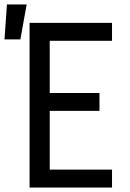

<svg xmlns="http://www.w3.org/2000/svg" viewBox="-62 -837 582 857"><path d="M70 0V-735H438V-655H160V-422H382V-342H160V-80H438V0ZM-42 -661 -31 -817H57L29 -661Z"/></svg>

Font: Iosevka Curly Medium
Style: Regular
Weight: 500
Monospace: yes
Designer: Belleve Invis
Foundry: Belleve Invis
Version: Version 22.1.2; ttfautohint (v1.8.4)